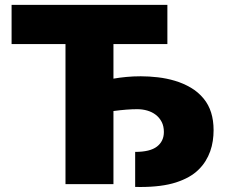

<svg xmlns="http://www.w3.org/2000/svg" viewBox="-20 -747 919 779"><path d="M27 -727.3H659.1V-568.2H440.3V-427.9Q464.8 -432.2 492.4 -434.8Q519.9 -437.5 551.1 -437.5Q584.5 -437.5 620.2 -433.4Q655.9 -429.3 689.8 -419.2Q723.7 -409.1 753.9 -391.5Q784.1 -373.9 806.5 -346.6Q846.6 -297.9 846.6 -218.8Q846.6 -197.1 843.4 -175.4Q840.2 -153.8 832.9 -133.2Q825.6 -112.6 813.7 -93.4Q801.8 -74.2 784.4 -57.5Q751.8 -25.6 694.2 -6.9Q636.7 11.7 548.7 11.7Q543.7 11.7 538.5 11.5Q533.4 11.4 528.4 11.4V-130.7Q588.8 -130.7 616.8 -152.3Q644.9 -174 644.9 -211.6Q644.9 -235.1 636 -252.3Q627.1 -269.5 612.2 -281.1Q597.3 -292.6 577.8 -298.3Q558.2 -304 536.9 -304Q496.4 -304 440.3 -296.5V0H245.7V-568.2H27Z"/></svg>

Font: Inter P Black
Style: Regular
Weight: 900
Designer: Rasmus Andersson
Foundry: rsms
Version: Version 3.018;git-588b23468